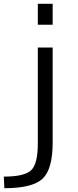

<svg xmlns="http://www.w3.org/2000/svg" viewBox="-45 -770 412 1010"><path d="M-22 220 -25 159Q84 159 119 125.5Q154 92 154 -16V-520H232V-20Q232 120 179 170Q126 220 -22 220ZM154 -640V-750H232V-640Z"/></svg>

Font: Mplus 1p
Style: Regular
Weight: 400
Version: Version 1.061